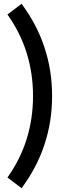

<svg xmlns="http://www.w3.org/2000/svg" viewBox="-20 -793 361 1006"><path d="M19 137Q153 -51 153 -290Q153 -529 19 -717L93 -773Q253 -558 253 -290Q253 -22 93 193Z"/></svg>

Font: Oxanium Medium
Style: Regular
Weight: 500
Designer: Severin Meyer
Version: Version 1.001